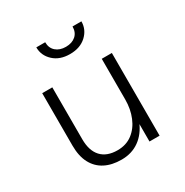

<svg xmlns="http://www.w3.org/2000/svg" viewBox="-161 -816 918 955"><g transform="rotate(-30 297.5 -339.0)"><path d="M431 -475H489V0H431ZM89 -475H147V-177Q147 -111 179.2 -76.2Q211.5 -41.5 272.5 -41.5Q322.5 -41.5 358 -68.5Q393.5 -95.5 412.2 -141Q431 -186.5 431 -241.5H458.5Q458.5 -165.5 435 -109Q411.5 -52.5 368.5 -21.8Q325.5 9 266.5 9Q211.5 9 171.8 -11.5Q132 -32 110.5 -72.8Q89 -113.5 89 -174ZM307 -574Q248.5 -574 213 -607Q177.5 -640 177.5 -687H228.5Q228.5 -653.5 250.2 -634.5Q272 -615.5 307 -615.5Q342.5 -615.5 364 -634.5Q385.5 -653.5 385.5 -687H436.5Q436.5 -640 401 -607Q365.5 -574 307 -574Z"/></g></svg>

Font: Karla Light
Style: Regular
Weight: 300
Designer: Jonathan Pinhorn
Version: Version 2.004;gftools[0.9.33]